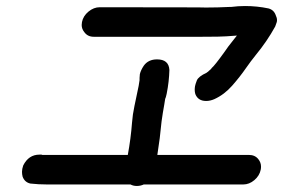

<svg xmlns="http://www.w3.org/2000/svg" viewBox="-20 -639 939 637"><path d="M118 -126 121 -125Q119 -125 118 -126ZM118 -126 119 -125H404Q414 -179 418 -232Q420 -259 426 -287L440 -354Q443 -370 443 -373V-380L444 -393Q447 -406 457 -421Q472 -442 501 -442Q540 -442 542 -407Q541 -368 533 -328Q530 -314 528 -311L525 -292Q520 -265 516 -236Q511 -181 502 -125H806Q826 -125 837 -111Q846 -100 846 -86Q846 -81 845 -76Q841 -56 824 -41.5Q807 -27 787 -27H457Q446 -22 434 -22Q422 -22 413 -27H136Q108 -27 81 -30Q62 -34 55 -53Q53 -61 53 -69Q53 -74 54 -79L57 -90Q75 -126 111 -126ZM664 -304Q637 -304 628 -327Q626 -334 626 -341Q626 -347 627 -353Q628 -359 633 -372Q638 -385 666 -398L667 -399Q672 -402 672 -403Q682 -411 682 -413Q692 -421 725 -467Q737 -485 751 -502L766 -521Q748 -520 731 -518.5Q714 -517 649 -517H291Q271 -517 260 -532Q251 -543 251 -556Q251 -561 252 -566Q256 -586 273.5 -600.5Q291 -615 311 -615Q622 -615 636 -614.5Q650 -614 663 -614Q702 -614 742 -616H747Q770 -619 793 -619Q833 -619 871 -611Q889 -606 895 -588Q899 -580 899 -572Q899 -568 898 -565Q896 -558 893 -551Q866 -502 829 -457Q812 -436 796 -413Q776 -384 750 -354.5Q724 -325 691 -310Q677 -304 664 -304Z"/></svg>

Font: Bad Comic
Style: Italic
Weight: 400
Italic angle: -11°
Designer: GGBotNet
Foundry: GGBotNet
Version: 0.95